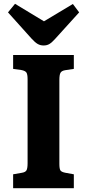

<svg xmlns="http://www.w3.org/2000/svg" viewBox="-20 -989 457 1009"><path d="M49 0V-73L95 -81Q114 -84 119.5 -94.5Q125 -105 125 -131V-573Q125 -598 119 -607.5Q113 -617 92 -621L49 -627V-700H368V-627L322 -620Q304 -617 298 -606.5Q292 -596 292 -569V-128Q292 -102 297.5 -93.5Q303 -85 324 -81L368 -73V0ZM209 -750Q192 -750 178 -758Q164 -766 145 -787L22 -924L59 -969L211 -877L363 -968L396 -924L270 -785Q253 -766 240 -758Q227 -750 209 -750Z"/></svg>

Font: Literata
Style: Bold
Weight: 700
Designer: Latin by Veronika Burian and Jose Scaglione. Greek by Irene Vlachou. Cyrillic by Vera Evstafieva.
Foundry: TypeTogether
Version: Version 3.103; ttfautohint (v1.8.4.7-5d5b);gftools[0.9.29]